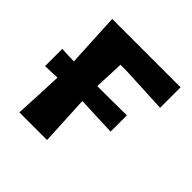

<svg xmlns="http://www.w3.org/2000/svg" viewBox="-139 -612 726 726"><g transform="rotate(45 224.5 -249.0)"><path d="M63 0Q65.5 -49.5 67.8 -95.2Q70 -141 72 -195Q56.5 -194 40.5 -193.5Q24.5 -193 8 -192.5V-284.5Q24.5 -283.5 40.8 -283Q57 -282.5 72.5 -282Q69 -347.5 66.5 -397Q64 -446.5 61.5 -498H427V-388.5Q332 -393 239.5 -397.5H206Q205 -371 203.8 -342.2Q202.5 -313.5 201 -278.5H209Q242 -278.5 279.8 -278.8Q317.5 -279 358.5 -279.5V-192.5Q317.5 -194 279.5 -195.5Q241.5 -197 209 -198.5H201Q204 -143 206.2 -96.5Q208.5 -50 211 0Z"/></g></svg>

Font: Commissioner Loud SemiBold
Style: Regular
Weight: 600
Designer: Kostas Bartsokas
Foundry: Kostas Bartsokas
Version: Version 1.000; ttfautohint (v1.8.3)